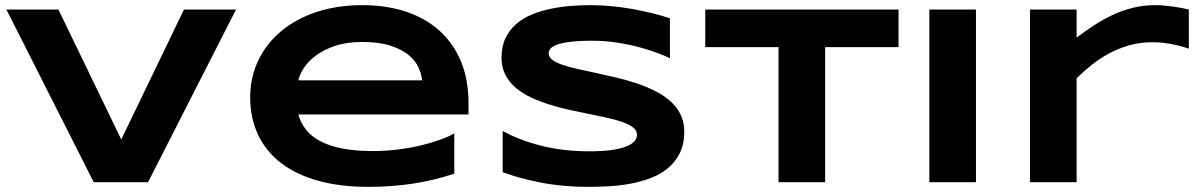

<svg xmlns="http://www.w3.org/2000/svg" viewBox="-20 -708 4649 746"><path d="M555.2 0H344.2L4.9 -670.9H207L451.2 -166L694.8 -670.9H897Z M1745.1 -33.2Q1662.6 -5.9 1580.3 6.1Q1498 18.1 1412.1 18.1Q1302.2 18.1 1216.6 -5.6Q1130.9 -29.3 1072.3 -74.2Q1013.7 -119.1 982.9 -184.1Q952.1 -249 952.1 -331.1Q952.1 -407.2 983.2 -472.4Q1014.2 -537.6 1071 -585.7Q1127.9 -633.8 1208.5 -660.9Q1289.1 -688 1388.2 -688Q1479.5 -688 1555.4 -663.3Q1631.3 -638.7 1685.8 -590.3Q1740.2 -542 1770.3 -471.2Q1800.3 -400.4 1800.3 -308.1V-263.2H1139.2Q1147.9 -231.4 1168.2 -205.1Q1188.5 -178.7 1223.1 -160.2Q1257.8 -141.6 1308.3 -131.3Q1358.9 -121.1 1429.2 -121.1Q1479 -121.1 1526.9 -127.2Q1574.7 -133.3 1616.2 -143.3Q1657.7 -153.3 1691.2 -165.5Q1724.6 -177.7 1745.1 -189.9ZM1620.1 -396Q1617.7 -420.9 1605.2 -447.5Q1592.8 -474.1 1565.9 -495.6Q1539.1 -517.1 1495.6 -531Q1452.1 -544.9 1387.2 -544.9Q1326.2 -544.9 1281.7 -529.8Q1237.3 -514.6 1207.3 -492.2Q1177.2 -469.7 1160.6 -443.8Q1144 -418 1139.2 -396Z M2583 -481.9Q2564 -491.2 2532.7 -502.9Q2501.5 -514.6 2461.9 -525.1Q2422.4 -535.6 2376 -542.7Q2329.6 -549.8 2280.8 -549.8Q2241.7 -549.8 2214.1 -547.4Q2186.5 -544.9 2167.7 -541Q2148.9 -537.1 2137.9 -532Q2127 -526.9 2121.1 -521.5Q2115.2 -516.1 2113.5 -510.7Q2111.8 -505.4 2111.8 -501Q2111.8 -486.3 2126.5 -475.3Q2141.1 -464.4 2166.5 -455.8Q2191.9 -447.3 2225.6 -439.7Q2259.3 -432.1 2297.1 -424.1Q2335 -416 2375.2 -406.5Q2415.5 -397 2453.4 -384.3Q2491.2 -371.6 2524.9 -354.7Q2558.6 -337.9 2584 -315.4Q2609.4 -293 2624 -263.7Q2638.7 -234.4 2638.7 -196.8Q2638.7 -148.4 2621.6 -113.8Q2604.5 -79.1 2575.9 -55.2Q2547.4 -31.2 2509.8 -16.8Q2472.2 -2.4 2430.9 5.4Q2389.6 13.2 2347.4 15.6Q2305.2 18.1 2267.1 18.1Q2167.5 18.1 2082.8 1.7Q1998 -14.6 1933.1 -39.1V-199.2Q2000 -162.1 2085.7 -141.1Q2171.4 -120.1 2269 -120.1Q2326.7 -120.1 2363 -126.2Q2399.4 -132.3 2419.9 -141.8Q2440.4 -151.4 2447.8 -162.6Q2455.1 -173.8 2455.1 -184.1Q2455.1 -200.2 2440.4 -212.2Q2425.8 -224.1 2400.4 -233.2Q2375 -242.2 2341.3 -249.8Q2307.6 -257.3 2269.8 -264.9Q2231.9 -272.5 2191.9 -281.2Q2151.9 -290 2114 -302Q2076.2 -314 2042.5 -329.8Q2008.8 -345.7 1983.4 -367.4Q1958 -389.2 1943.4 -417.7Q1928.7 -446.3 1928.7 -483.9Q1928.7 -528.3 1944.3 -560.5Q1960 -592.8 1986.6 -615.5Q2013.2 -638.2 2048.1 -652.3Q2083 -666.5 2121.6 -674.3Q2160.2 -682.1 2199.7 -685.1Q2239.3 -688 2274.9 -688Q2314 -688 2355.2 -684.1Q2396.5 -680.2 2436.5 -673.1Q2476.6 -666 2513.9 -656.7Q2551.3 -647.5 2583 -637.2Z M3186 -524.9V0H3004.9V-524.9H2720.2V-670.9H3471.2V-524.9Z M3590.8 0V-670.9H3772V0Z M4599.1 -519Q4591.8 -521.5 4577.9 -525.6Q4564 -529.8 4545.4 -533.9Q4526.9 -538.1 4504.6 -541Q4482.4 -543.9 4459 -543.9Q4410.2 -543.9 4367.9 -532Q4325.7 -520 4289.1 -500.2Q4252.4 -480.5 4220.9 -455.3Q4189.5 -430.2 4163.1 -403.8V0H3981.9V-670.9H4163.1V-562Q4195.8 -586.4 4230.2 -609.1Q4264.6 -631.8 4302 -649.4Q4339.4 -667 4380.9 -677.5Q4422.4 -688 4468.8 -688Q4486.3 -688 4504.6 -686.3Q4522.9 -684.6 4540.3 -682.1Q4557.6 -679.7 4572.8 -676.8Q4587.9 -673.8 4599.1 -670.9V-519Z"/></svg>

Font: Syncopate
Style: Bold
Weight: 700
Designer: Astigmatic (AOETI)
Foundry: Astigmatic (AOETI)
Version: Version 1.001 2011